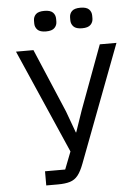

<svg xmlns="http://www.w3.org/2000/svg" viewBox="-59 -940 719 986"><g transform="rotate(-5 300.0 -447.0)"><path d="M139 -73H243L278 -163L44 -698H134L273 -370L314 -258H316L354 -369L476 -698H562L334 -96Q319 -56 302.5 -35.5Q286 -15 261.5 -7.5Q237 0 199 0H139ZM207 -788Q176 -788 163 -801.5Q150 -815 150 -834V-848Q150 -868 163 -881Q176 -894 207 -894Q238 -894 251 -881Q264 -868 264 -848V-834Q264 -815 251 -801.5Q238 -788 207 -788ZM393 -788Q362 -788 349 -801.5Q336 -815 336 -834V-848Q336 -868 349 -881Q362 -894 393 -894Q424 -894 437 -881Q450 -868 450 -848V-834Q450 -815 437 -801.5Q424 -788 393 -788Z"/></g></svg>

Font: Lilex
Style: Regular
Weight: 400
Monospace: yes
Designer: Mike Abbink, Paul van der Laan, Pieter van Rosmalen, Mikhael Khrustik
Foundry: Mikhael Khrustik
Version: Version 2.510